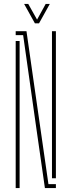

<svg xmlns="http://www.w3.org/2000/svg" viewBox="-20 -959 365 979"><path d="M209 0 166 -300 98 -780H60V-800H115L151 -548L227 -20H265V0ZM60 0V-750H80V0ZM245 -50V-800H265V-50ZM158 -840 103 -939H124L169 -859L213 -939H234L179 -840Z"/></svg>

Font: Big Shoulders Stencil Display Thin Thin
Style: Regular
Weight: 250
Version: Version 2.001